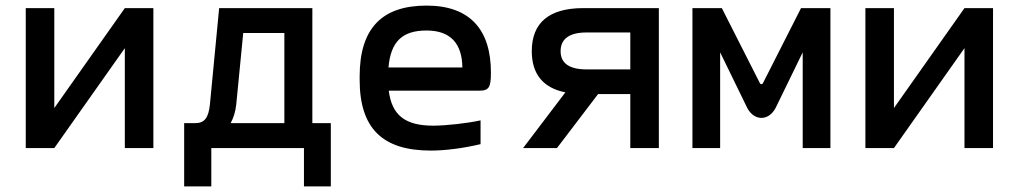

<svg xmlns="http://www.w3.org/2000/svg" viewBox="-20 -529 3640 686"><path d="M72 0H174L426 -357V0H528V-500H426L174 -143V-500H72Z M677 -89H638V137H735V0H1066V137H1162V-89H1096V-500H763L730 -156C725 -108 711 -89 677 -89ZM804 -89C814 -107 821 -129 824 -155L849 -411H996V-89Z M1734 -270C1734 -422 1660 -509 1504 -509C1344 -509 1265 -427 1265 -256V-244C1265 -71 1346 9 1519 9C1570 9 1634 1 1697 -14V-99C1653 -89 1574 -80 1528 -80C1428 -80 1380 -117 1369 -205H1692C1728 -205 1734 -218 1734 -270ZM1368 -288C1376 -380 1417 -420 1504 -420C1590 -420 1631 -373 1632 -288Z M2334 -500H2064C1942 -500 1880 -448 1880 -346C1880 -265 1920 -215 2000 -199L1849 0H1970L2117 -193H2232V0H2334ZM1983 -346C1983 -390 2014 -413 2076 -413H2232V-281H2076C2014 -281 1983 -303 1983 -346Z M2454 -500V0H2553V-342L2650 -143C2675 -96 2726 -96 2751 -143L2848 -342V0H2947V-500H2842L2706 -232C2704 -227 2697 -227 2695 -232L2559 -500Z M3072 0H3174L3426 -357V0H3528V-500H3426L3174 -143V-500H3072Z"/></svg>

Font: LT Wave Mono Medium
Style: Regular
Weight: 500
Designer: Daniel Lyons
Version: Version 2.5 (Glyphs App)